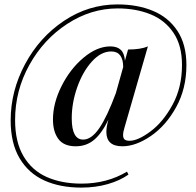

<svg xmlns="http://www.w3.org/2000/svg" viewBox="-20 -688 888 869"><path d="M461.4 -90.8Q461.4 -113.3 470.7 -146.5Q440.9 -84.5 406 -55.2Q371.1 -25.9 322.8 -25.9Q269 -25.9 244.4 -58.8Q219.7 -91.8 219.7 -147Q219.7 -221.2 258.8 -298.8Q297.9 -376.5 358.6 -427.2Q419.4 -478 479.5 -478Q509.8 -478 526.4 -462.6Q543 -447.3 545.4 -413.1L559.6 -463.9Q616.7 -463.9 649.4 -478L543.5 -110.8Q537.1 -90.3 537.1 -76.7Q537.1 -62.5 544.2 -56.6Q551.3 -50.8 566.4 -50.8Q604.5 -50.8 661.6 -93.5Q718.8 -136.2 761.2 -214.4Q803.7 -292.5 803.7 -394Q803.7 -482.9 764.9 -540Q726.1 -597.2 660.6 -623.5Q595.2 -649.9 512.7 -649.9Q392.1 -649.9 284.9 -580.3Q177.7 -510.7 113 -394.3Q48.3 -277.8 48.3 -145Q48.3 -45.4 86.4 19Q124.5 83.5 191.9 113.3Q259.3 143.1 348.6 143.1Q464.4 143.1 554.7 88.9L561.5 102.1Q522.9 129.4 467.5 145.3Q412.1 161.1 347.7 161.1Q252 161.1 180.4 128.7Q108.9 96.2 68.6 28.1Q28.3 -40 28.3 -143.1Q28.3 -276.4 93.5 -397.9Q158.7 -519.5 269.8 -593.8Q380.9 -668 511.7 -668Q602.1 -668 672.1 -638.9Q742.2 -609.9 783 -548.3Q823.7 -486.8 823.7 -393.1Q823.7 -287.1 777.3 -203.1Q731 -119.1 662.8 -72.5Q594.7 -25.9 533.7 -25.9Q461.4 -25.9 461.4 -90.8ZM504.4 -266.6 537.6 -384.8Q537.1 -455.1 483.4 -455.1Q437 -455.1 395.8 -409.4Q354.5 -363.8 329.6 -293.2Q304.7 -222.7 304.7 -152.8Q304.7 -56.2 356.4 -56.2Q394 -56.2 429.4 -107.9Q464.8 -159.7 504.4 -266.6Z"/></svg>

Font: TypoPRO Playfair Display SC
Style: Italic
Weight: 400
Italic angle: -14°
Designer: Claus Eggers Sørensen
Foundry: Claus Eggers Sørensen
Version: Version 1.004;PS 001.004;hotconv 1.0.70;makeotf.lib2.5.58329